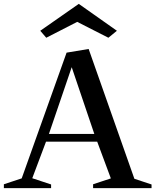

<svg xmlns="http://www.w3.org/2000/svg" viewBox="-24 -972 803 992"><path d="M-4 0V-20L102 -55L83 -36L320 -700L434 -719L675 -35L653 -54L759 -19V0H457V-20L563 -55L554 -36L473 -254L493 -240H199L219 -254L137 -36L128 -56L240 -19V0ZM224 -266 214 -280H478L468 -266L340 -644H353ZM215 -777 184 -813 383 -952 580 -813 536 -777 375 -859Z"/></svg>

Font: Wittgenstein Medium
Style: Regular
Weight: 500
Designer: Jörg Drees
Foundry: Jörg Drees
Version: Version 1.500